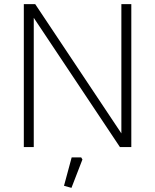

<svg xmlns="http://www.w3.org/2000/svg" viewBox="-20 -710 749 927"><path d="M95 0V-690H150L566 -66V-690H614V0H559L143 -624V0ZM289 187 326 50H372L378 60L325 197Z"/></svg>

Font: Oxanium ExtraLight
Style: Regular
Weight: 200
Designer: Severin Meyer
Version: Version 2.000